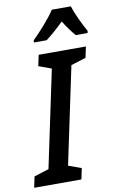

<svg xmlns="http://www.w3.org/2000/svg" viewBox="-137 -999 642 1053"><g transform="rotate(-10 184.0 -472.5)"><path d="M102 -785H173C203 -808 237 -837 272 -872C292 -839 316 -807 335 -785H401L403 -797C381 -835 349 -902 336 -945H230C199 -898 144 -837 103 -797ZM-35 0H228L241 -61L169 -87L283 -627L366 -653L379 -714H116L103 -653L174 -627L60 -87L-22 -61Z"/></g></svg>

Font: Noto Sans Display SemiCondensed Medium
Style: Italic
Weight: 500
Width: 4
Italic angle: -12°
Designer: Monotype Design Team
Foundry: Monotype Imaging Inc.
Version: Version 1.900